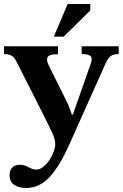

<svg xmlns="http://www.w3.org/2000/svg" viewBox="-41 -704 613 959"><path d="M89 235Q55 235 31 220Q7 205 7 171Q7 145 21 132Q35 119 56 119Q81 119 101.5 131Q122 143 141 143Q158 143 175 129.5Q192 116 205.5 96Q219 76 227 54Q235 32 235 16Q235 -10 217.5 -46Q200 -82 183 -116L40 -399Q32 -416 18 -425Q4 -434 -21 -434V-473H249V-433Q218 -433 206 -427Q194 -421 194 -407Q194 -397 198.5 -386.5Q203 -376 209 -364L299 -183L318 -132H323L414 -391Q417 -403 417 -410Q417 -423 403.5 -428.5Q390 -434 367 -434V-473H552V-434Q523 -434 509.5 -422Q496 -410 484 -382L306 16Q257 126 206.5 180.5Q156 235 89 235ZM277 -521H228L297 -684H410V-652Z"/></svg>

Font: STIX Two Text
Style: Bold
Weight: 700
Designer: Ross Mills, John Hudson & Paul Hanslow, Tiro Typeworks Ltd; with prior portions MicroPress Inc., and Coen Hoffman.
Foundry: Tiro Typeworks Ltd
Version: Version 2.13 b171